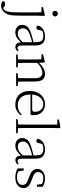

<svg xmlns="http://www.w3.org/2000/svg" viewBox="1086 -1998 1111 3467"><g transform="rotate(90 1641.5 -264.5)"><path d="M6 271Q-31 271 -50.5 259Q-70 247 -72 232Q-64 199 -24 199Q-8 199 7 204Q22 209 40 223L75 246V253H44V243Q60 236 75 224Q90 212 100 195Q114 170 121 129.5Q128 89 130 33Q132 -23 132 -92V-281Q132 -332 131.5 -375Q131 -418 129 -456L37 -459V-485L181 -519L195 -511L191 -377V-114Q191 -18 187 45Q183 108 169 149Q155 190 124 220Q98 246 71 258.5Q44 271 6 271ZM155 -655Q135 -655 119.5 -668.5Q104 -682 104 -704Q104 -726 119.5 -740Q135 -754 155 -754Q175 -754 190 -740Q205 -726 205 -704Q205 -682 190 -668.5Q175 -655 155 -655Z M493 14Q435 14 396 -19Q357 -52 357 -114Q357 -151 373.5 -180.5Q390 -210 427.5 -234Q465 -258 527 -276Q570 -289 614.5 -300.5Q659 -312 699 -321V-297Q659 -287 617.5 -275Q576 -263 539 -249Q472 -225 445.5 -194Q419 -163 419 -125Q419 -78 446 -54Q473 -30 517 -30Q542 -30 565.5 -39.5Q589 -49 618.5 -72Q648 -95 688 -134L694 -89H675Q643 -55 615 -32Q587 -9 558 2.5Q529 14 493 14ZM755 13Q713 13 692.5 -17.5Q672 -48 670 -102V-106V-350Q670 -407 657 -437.5Q644 -468 618 -480Q592 -492 552 -492Q522 -492 492 -483Q462 -474 430 -454L466 -482L447 -402Q443 -382 433 -374Q423 -366 407 -366Q376 -366 370 -397Q387 -456 438 -489Q489 -522 565 -522Q647 -522 688 -482.5Q729 -443 729 -354V-113Q729 -61 741 -43Q753 -25 775 -25Q788 -25 798 -30Q808 -35 820 -46L835 -30Q820 -8 799.5 2.5Q779 13 755 13Z M892 0V-27L1002 -38H1022L1125 -27V0ZM979 0Q980 -24 980.5 -64.5Q981 -105 981.5 -149Q982 -193 982 -226V-281Q982 -333 981.5 -375.5Q981 -418 979 -455L887 -459V-485L1024 -519L1037 -511L1043 -393V-392V-226Q1043 -193 1043.5 -149Q1044 -105 1044.5 -64.5Q1045 -24 1046 0ZM1230 0V-27L1339 -38H1360L1463 -27V0ZM1317 0Q1318 -24 1318.5 -64Q1319 -104 1319.5 -148Q1320 -192 1320 -226V-334Q1320 -412 1294 -443Q1268 -474 1222 -474Q1187 -474 1138.5 -452.5Q1090 -431 1032 -368L1022 -398H1030Q1084 -463 1139 -492.5Q1194 -522 1246 -522Q1310 -522 1345 -479.5Q1380 -437 1380 -335V-226Q1380 -192 1380.5 -148Q1381 -104 1381.5 -64Q1382 -24 1383 0Z M1797 14Q1726 14 1670 -15Q1614 -44 1582.5 -103.5Q1551 -163 1551 -252Q1551 -334 1583.5 -394.5Q1616 -455 1670 -488.5Q1724 -522 1788 -522Q1850 -522 1894.5 -495.5Q1939 -469 1963 -423.5Q1987 -378 1987 -320Q1987 -283 1981 -260H1581V-290H1886Q1910 -290 1918.5 -302.5Q1927 -315 1927 -341Q1927 -404 1890.5 -447.5Q1854 -491 1787 -491Q1739 -491 1700 -463Q1661 -435 1638 -383.5Q1615 -332 1615 -263Q1615 -183 1640 -131Q1665 -79 1709 -54.5Q1753 -30 1810 -30Q1863 -30 1903.5 -48Q1944 -66 1976 -102L1991 -88Q1958 -41 1910 -13.5Q1862 14 1797 14Z M2059 0V-27L2178 -38H2197L2315 -27V0ZM2155 0Q2156 -30 2156.5 -69Q2157 -108 2157.5 -149.5Q2158 -191 2158 -226V-742L2066 -746V-773L2207 -800L2222 -791L2219 -637V-226Q2219 -191 2219.5 -149.5Q2220 -108 2220.5 -69Q2221 -30 2222 0Z M2537 14Q2479 14 2440 -19Q2401 -52 2401 -114Q2401 -151 2417.5 -180.5Q2434 -210 2471.5 -234Q2509 -258 2571 -276Q2614 -289 2658.5 -300.5Q2703 -312 2743 -321V-297Q2703 -287 2661.5 -275Q2620 -263 2583 -249Q2516 -225 2489.5 -194Q2463 -163 2463 -125Q2463 -78 2490 -54Q2517 -30 2561 -30Q2586 -30 2609.5 -39.5Q2633 -49 2662.5 -72Q2692 -95 2732 -134L2738 -89H2719Q2687 -55 2659 -32Q2631 -9 2602 2.5Q2573 14 2537 14ZM2799 13Q2757 13 2736.5 -17.5Q2716 -48 2714 -102V-106V-350Q2714 -407 2701 -437.5Q2688 -468 2662 -480Q2636 -492 2596 -492Q2566 -492 2536 -483Q2506 -474 2474 -454L2510 -482L2491 -402Q2487 -382 2477 -374Q2467 -366 2451 -366Q2420 -366 2414 -397Q2431 -456 2482 -489Q2533 -522 2609 -522Q2691 -522 2732 -482.5Q2773 -443 2773 -354V-113Q2773 -61 2785 -43Q2797 -25 2819 -25Q2832 -25 2842 -30Q2852 -35 2864 -46L2879 -30Q2864 -8 2843.5 2.5Q2823 13 2799 13Z M3109 14Q3063 14 3026.5 4.5Q2990 -5 2950 -23L2948 -137H2986L3007 -17L2975 -18V-54Q3002 -36 3033 -26Q3064 -16 3109 -16Q3178 -16 3212.5 -44.5Q3247 -73 3247 -116Q3247 -154 3223.5 -177.5Q3200 -201 3138 -221L3088 -240Q3029 -262 2994 -295Q2959 -328 2959 -382Q2959 -441 3004.5 -481.5Q3050 -522 3135 -522Q3179 -522 3212.5 -511.5Q3246 -501 3282 -478L3279 -376H3244L3226 -485L3253 -483V-450Q3222 -472 3193 -481.5Q3164 -491 3134 -491Q3074 -491 3044.5 -465Q3015 -439 3015 -399Q3015 -360 3040 -337.5Q3065 -315 3119 -296L3167 -278Q3242 -251 3273 -216.5Q3304 -182 3304 -132Q3304 -93 3282.5 -59.5Q3261 -26 3218 -6Q3175 14 3109 14Z"/></g></svg>

Font: Noto Serif SC ExtraLight
Style: Regular
Weight: 200
Designer: Ryoko NISHIZUKA 西塚涼子 (kana & ideographs); Frank Grießhammer (Latin, Greek & Cyrillic); Wenlong ZHANG 张文龙 (bopomofo); San
Foundry: Adobe
Version: Version 2.002-H1;hotconv 1.1.0;makeotfexe 2.6.0